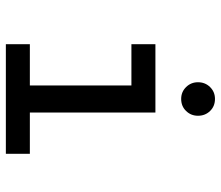

<svg xmlns="http://www.w3.org/2000/svg" viewBox="-69 -685 754 656"><g transform="rotate(90 308.0 -357.0)"><path d="M272 -10V-511H364.5V-10ZM131 0V-82H505.5V0ZM131 -429V-511H327V-429ZM318 -599Q294 -599 277.5 -615.8Q261 -632.5 261 -656.5Q261 -681 277.5 -697.8Q294 -714.5 318 -714.5Q343 -714.5 359.2 -697.8Q375.5 -681 375.5 -656.5Q375.5 -632.5 359.2 -615.8Q343 -599 318 -599Z"/></g></svg>

Font: Overpass Mono Light Medium
Style: Regular
Weight: 500
Monospace: yes
Version: Version 4.000